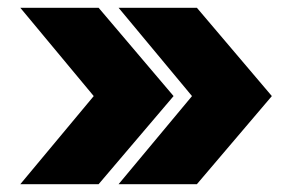

<svg xmlns="http://www.w3.org/2000/svg" viewBox="-20 -548 763 498"><path d="M32.7 -70.3 223.1 -298.8 32.7 -527.8H235.8L430.2 -298.8L235.8 -70.3ZM287.6 -70.3 478 -298.8 287.6 -527.8H490.7L685.1 -298.8L490.7 -70.3Z"/></svg>

Font: Inter 16pt Black
Style: Regular
Weight: 900
Version: Version 4.001;git-66647c0bb